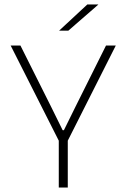

<svg xmlns="http://www.w3.org/2000/svg" viewBox="-20 -844 569 864"><path d="M282.5 -206H247L28 -639H72L209 -365.5L262 -258H267.5L320.5 -365.5L457 -639H501ZM285 0H244.5V-247H285ZM246.5 -706.5 373 -824H422V-823L287.5 -706H246.5Z"/></svg>

Font: Anek Malayalam ExtraLight
Style: Regular
Weight: 250
Version: Version 1.003